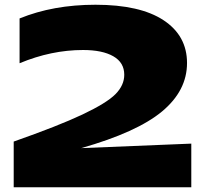

<svg xmlns="http://www.w3.org/2000/svg" viewBox="-20 -794 864 814"><path d="M38.1 -193.8Q227.5 -260.3 330.1 -308.8Q432.6 -357.4 469.7 -395Q506.8 -432.6 506.8 -477.1Q506.8 -528.8 460.4 -555.4Q414.1 -582 332 -582Q197.8 -582 63 -525.9V-715.8Q205.6 -773.9 384.8 -773.9Q573.7 -773.9 673.3 -708.3Q772.9 -642.6 772.9 -526.9Q772.9 -409.7 667 -321.5Q561 -233.4 324.2 -166L791 -185.1V0H38.1Z"/></svg>

Font: Mattone
Style: Bold
Weight: 700
Width: 6
Designer: Nunzio Mazzaferro
Foundry: Collletttivo
Version: Version 2.000;Glyphs 3.2 (3217)